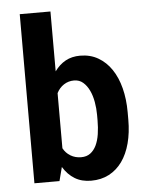

<svg xmlns="http://www.w3.org/2000/svg" viewBox="-54 -805 663 861"><g transform="rotate(-5 277.0 -375.0)"><path d="M373.5 -256.3V-281.2Q373.5 -310.1 368.4 -339.1Q363.3 -368.2 352.3 -391.4Q341.3 -414.6 324.5 -429.2Q307.6 -443.8 283.7 -443.8Q258.3 -443.8 237.8 -430.4Q217.3 -417 205.6 -393.6V-145.5Q217.3 -123.5 238.5 -110.8Q259.8 -98.1 286.1 -98.1Q311 -98.1 327.6 -110.6Q344.2 -123 354.5 -144.5Q364.7 -166 369.1 -194.8Q373.5 -223.6 373.5 -256.3ZM511.2 -281.2V-247.6Q511.2 -189 498.5 -141.4Q485.8 -93.8 461.7 -60.1Q437.5 -26.4 402.3 -7.8Q367.2 10.7 321.8 10.7Q279.3 10.7 248.3 -8.1Q217.3 -26.9 195.8 -62L179.7 0H66.9Q66.9 -191.4 67.1 -380.6Q67.4 -569.8 67.4 -761.2H205.6V-491.7Q226.6 -521 254.9 -536.6Q283.2 -552.2 320.8 -552.2Q366.2 -552.2 401.6 -531.7Q437 -511.2 461.4 -475.1Q485.8 -439 498.5 -389.4Q511.2 -339.8 511.2 -281.2Z"/></g></svg>

Font: Ufes Sans
Style: Bold
Weight: 700
Designer: Ricardo Esteves & Filipe Motta
Foundry: ProDesignUfes - Ricardo Esteves, Filipe Motta (This is a derivative work, based on Roboto family, by Christian Robertson
Version: Version 2.0